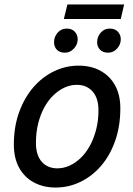

<svg xmlns="http://www.w3.org/2000/svg" viewBox="-20 -827 595 860"><path d="M229 13Q174 13 131.5 -10Q89 -33 65.5 -76Q42 -119 42 -179Q42 -259 65.5 -324Q89 -389 129 -435.5Q169 -482 221.5 -507.5Q274 -533 332 -533Q388 -533 430 -510Q472 -487 495.5 -444.5Q519 -402 519 -342Q519 -262 496 -196.5Q473 -131 433 -84.5Q393 -38 340.5 -12.5Q288 13 229 13ZM237 -73Q265 -73 291.5 -85Q318 -97 341.5 -119.5Q365 -142 382.5 -174Q400 -206 410.5 -246Q421 -286 421 -333Q421 -388 394.5 -417.5Q368 -447 324 -447Q296 -447 269.5 -435Q243 -423 219.5 -400.5Q196 -378 178.5 -346Q161 -314 151 -274Q141 -234 141 -187Q141 -132 167 -102.5Q193 -73 237 -73ZM266 -742 282 -807H536L521 -742ZM271 -591Q247 -591 234.5 -604.5Q222 -618 222 -638Q222 -662 238 -680.5Q254 -699 279 -699Q302 -699 315 -685Q328 -671 328 -651Q328 -628 311 -609.5Q294 -591 271 -591ZM464 -591Q441 -591 428 -604.5Q415 -618 415 -638Q415 -662 431 -680.5Q447 -699 471 -699Q495 -699 508 -685Q521 -671 521 -651Q521 -628 504.5 -609.5Q488 -591 464 -591Z"/></svg>

Font: Ubuntu Sans Medium
Style: Italic
Weight: 500
Italic angle: -13.5°
Designer: Dalton Maag Ltd
Foundry: Dalton Maag Ltd
Version: Version 1.006